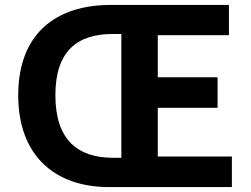

<svg xmlns="http://www.w3.org/2000/svg" viewBox="-20 -760 1021 780"><path d="M422 0H922V-124H621V-322H864V-446H621V-617H910V-740H430C207 -740 54 -623 54 -373C54 -124 207 0 422 0ZM439 -119C296 -119 205 -192 205 -373C205 -555 296 -622 439 -622H473V-119Z"/></svg>

Font: Source Han Sans SC Bold
Style: Regular
Weight: 700
Designer: Ryoko NISHIZUKA (kana & ideographs); Paul D. Hunt (Latin, Greek & Cyrillic); Wenlong ZHANG (bopomofo); Sandoll Communica
Foundry: Adobe Systems Incorporated
Version: Version 1.001;PS 1.001;hotconv 1.0.78;makeotf.lib2.5.61930